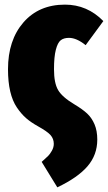

<svg xmlns="http://www.w3.org/2000/svg" viewBox="-20 -574 462 821"><path d="M257.8 -554.2Q353 -554.2 421.9 -483.9L346.2 -380.9Q307.6 -412.1 274.9 -412.1Q252.9 -412.1 239.7 -401.9Q226.6 -391.6 218.8 -361.3Q210.9 -331.1 210.9 -277.8Q210.9 -219.2 228.3 -189.2Q245.6 -159.2 297.9 -127.9Q333 -106.9 352.8 -88.4Q372.6 -69.8 384.3 -42.2Q396 -14.6 396 22.9Q396 88.4 354.2 137Q312.5 185.5 225.1 227.1L158.2 118.2Q178.2 100.1 185.8 92.8Q193.4 85.4 201.7 70.8Q210 56.2 210 41Q210 19.5 196.3 3.9Q182.6 -11.7 142.1 -34.2Q112.3 -50.8 91.6 -68.8Q70.8 -86.9 52 -114.7Q33.2 -142.6 23.7 -183.3Q14.2 -224.1 14.2 -277.8Q14.2 -402.3 80.3 -478.3Q146.5 -554.2 257.8 -554.2Z"/></svg>

Font: Fira Sans Compressed Heavy
Style: Regular
Weight: 900
Width: 1
Designer: Carrois Corporate & Edenspiekermann AG
Foundry: Carrois Corporate GbR & Edenspiekermann AG
Version: Version 4.203;PS 004.203;hotconv 1.0.88;makeotf.lib2.5.64775